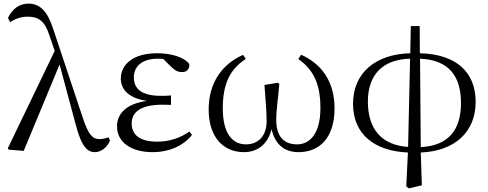

<svg xmlns="http://www.w3.org/2000/svg" viewBox="-20 -825 2692 1060"><path d="M504 15C538 15 573 -12 587 -49L579 -67C562 -60 542 -57 529 -57C491 -57 468 -81 437 -175L274 -664C242 -764 200 -805 137 -805C86 -805 47 -775 24 -726L36 -703C63 -720 94 -733 133 -733C191 -733 226 -711 252 -632L282 -544L23 -6L28 1L111 8L309 -469L397 -141C430 -11 465 15 504 15Z M822 15C919 15 996 -24 1040 -80L1026 -99C974 -62 914 -43 847 -43C753 -43 707 -80 707 -143C707 -200 747 -247 878 -247C888 -247 898 -247 924 -246V-298C900 -296 885 -296 868 -296C759 -296 719 -337 719 -398C719 -460 766 -501 852 -501L881 -500L924 -457C950 -432 964 -427 987 -427C1010 -427 1028 -444 1025 -472C992 -513 919 -531 847 -531C711 -531 647 -466 647 -391C647 -331 690 -283 791 -268C674 -252 626 -195 626 -127C626 -39 705 15 822 15Z M1327 15C1402 15 1460 -30 1479 -112C1499 -27 1550 15 1629 15C1739 15 1827 -59 1827 -227C1827 -375 1755 -473 1642 -523L1627 -499C1710 -441 1749 -362 1749 -229C1749 -86 1690 -28 1620 -28C1544 -28 1505 -75 1505 -164C1505 -218 1516 -287 1522 -362L1513 -368L1440 -356C1445 -273 1452 -219 1452 -157C1452 -71 1403 -28 1338 -28C1264 -28 1210 -86 1210 -227C1210 -365 1251 -443 1337 -500L1322 -522C1210 -473 1132 -372 1132 -221C1132 -64 1216 15 1327 15Z M2233 -14C2092 -23 2011 -107 2011 -264C2011 -410 2090 -497 2244 -501ZM2223 204 2238 215 2309 198 2303 17C2490 9 2606 -95 2606 -263C2606 -423 2503 -526 2298 -531L2297 -681H2248L2245 -531C2051 -526 1929 -421 1929 -252C1929 -84 2047 9 2232 17ZM2299 -501C2462 -494 2525 -401 2525 -255C2525 -110 2457 -20 2303 -13Z"/></svg>

Font: Source Han Serif KR
Style: Regular
Weight: 400
Designer: Ryoko NISHIZUKA 西塚涼子 (kana & ideographs); Frank Grießhammer (Latin, Greek & Cyrillic); Wenlong ZHANG 张文龙 (bopomofo); San
Foundry: Adobe
Version: Version 2.001;hotconv 1.1.0;makeotfexe 2.6.0